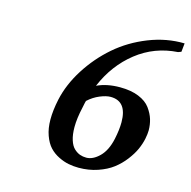

<svg xmlns="http://www.w3.org/2000/svg" viewBox="-94 -697 794 800"><g transform="rotate(15 303.0 -297.5)"><path d="M366.2 -310.1Q347.2 -310.1 320.6 -299.1Q293.9 -288.1 271 -267.1Q269.5 -263.7 264.2 -236.8Q252.9 -187.5 252.9 -149.9Q252.9 -117.2 260.3 -94.2Q267.6 -71.3 280 -59.8Q292.5 -48.3 305.4 -43.7Q318.4 -39.1 333 -39.1Q361.3 -39.1 389.2 -66.4Q417 -93.8 428.2 -146Q437 -187.5 437 -219.2Q437 -310.1 366.2 -310.1ZM602.1 -567.9 588.9 -563Q489.3 -556.6 412.6 -496.3Q335.9 -436 294.9 -338.9Q336.9 -358.9 394 -358.9Q441.4 -358.9 474.9 -345.2Q508.3 -331.5 524.9 -308.8Q541.5 -286.1 548.3 -263.4Q555.2 -240.7 555.2 -215.8Q555.2 -201.2 550.8 -179.2Q545.9 -155.8 535.2 -131.8Q524.4 -107.9 504.4 -81.8Q484.4 -55.7 458.5 -35.9Q432.6 -16.1 394.8 -3.2Q356.9 9.8 313 9.8Q290.5 9.8 269.3 5.6Q248 1.5 225.3 -9.8Q202.6 -21 186 -38.8Q169.4 -56.6 158.7 -86.4Q147.9 -116.2 147.9 -154.8Q147.9 -193.8 158.2 -242.2Q173.3 -311.5 215.6 -377.9Q257.8 -444.3 316.7 -495.4Q375.5 -546.4 451.9 -576.7Q528.3 -606.9 606 -605Z"/></g></svg>

Font: Linear Smooth
Style: Bold Italic
Weight: 700
Designer: Philipp H. Poll, Flanker
Foundry: Philipp H. Poll, reworked by Flanker
Version: Version 1.061 | FøM Fix